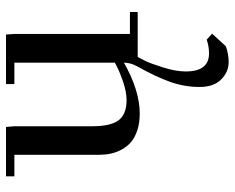

<svg xmlns="http://www.w3.org/2000/svg" viewBox="-91 -388 782 640"><g transform="rotate(-90 300.0 -68.0)"><path d="M32.2 -411.1V-439H196.8L199.2 -411.1V-150.9Q199.2 -89.4 219.5 -63.2Q239.7 -37.1 286.1 -37.1Q314.5 -37.1 350.8 -49.8Q387.2 -62.5 411.1 -76.2V-411.1H339.8V-439H504.9L506.8 -411.1V-25.9H580.1V0H430.2Q424.8 9.8 416.7 25.9Q408.7 42 395.3 84.5Q381.8 127 381.8 160.2Q381.8 237.8 441.9 237.8Q465.3 237.8 487.8 230L507.8 248L465.8 293.9Q439 303.2 413.1 303.2Q380.4 303.2 355.2 278.3Q330.1 253.4 330.1 206.1Q330.1 156.2 346.9 108.6Q363.8 61 397.9 0Q411.1 -22.9 411.1 -45.9Q318.4 6.8 241.2 6.8Q210.4 6.8 186 -1.2Q161.6 -9.3 146.5 -22.2Q131.3 -35.2 121.6 -53.2Q111.8 -71.3 107.9 -89.8Q104 -108.4 104 -128.9V-411.1Z"/></g></svg>

Font: Dehuti Alt
Style: Bold
Weight: 700
Version: Version 1.2